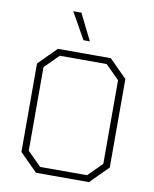

<svg xmlns="http://www.w3.org/2000/svg" viewBox="-98 -994 855 1068"><g transform="rotate(10 329.5 -460.5)"><path d="M80 -100V-600L180 -700H479L579 -600V-100L479 0H180ZM462 -36 540 -114V-586L462 -664H197L119 -586V-114L197 -36ZM228 -921H274L348 -772H312Z"/></g></svg>

Font: Chakra Petch ExtraLight
Style: Regular
Weight: 275
Designer: Katatrad Aksorn Co.,Ltd.
Foundry: Cadson Demak Co.,Ltd.
Version: Version 1.000; ttfautohint (v1.6)